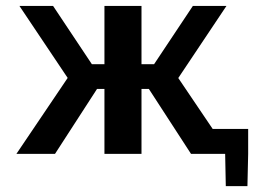

<svg xmlns="http://www.w3.org/2000/svg" viewBox="-20 -525 867 655"><path d="M631.7 0 467.2 -253.4 560.5 -299.8 763.1 0ZM336.3 0V-504.7H462.7V0ZM375.6 -221.6V-306.1H575.2V-221.6ZM483.7 -273 637.9 -504.7H752.5L579.2 -245.4ZM167.6 0H35.9L238.3 -299.8L331.6 -253.4ZM423.4 -221.6H224.2V-306.1H423.4ZM315.4 -273 220.1 -245.4 46.3 -504.7H161.1ZM695.7 0V-85.2H826.6V0ZM826.6 0 824.1 110H750.3L748.1 0Z"/></svg>

Font: Russolo 10pt ExtraLight
Style: Regular
Weight: 200
Designer: Micah Stupak-Hahn
Version: Version 1.000